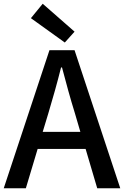

<svg xmlns="http://www.w3.org/2000/svg" viewBox="-20 -1005 662 1025"><path d="M326 -778 378 -836 208 -985 145 -908ZM0 0H118L181 -210H437L499 0H622L378 -737H244ZM238 -400C262 -480 285 -561 306 -645H311C333 -562 355 -480 380 -400L409 -301H208Z"/></svg>

Font: Noto Sans JP Medium
Style: Regular
Weight: 500
Designer: Ryoko NISHIZUKA  (kana, bopomofo & ideographs); Paul D. Hunt (Latin, Greek & Cyrillic); Sandoll Communications , Soo-you
Foundry: Adobe
Version: Version 2.002;hotconv 1.0.116;makeotfexe 2.5.65601